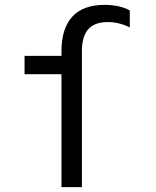

<svg xmlns="http://www.w3.org/2000/svg" viewBox="-20 -770 640 790"><path d="M233 0H317V-559Q317 -620.2 343.1 -649.7Q369.2 -679.2 423.4 -679.2Q446.2 -679.2 468.8 -673.8Q491.4 -668.4 514 -657.2V-727.2Q492.8 -738.8 466.3 -744.4Q439.8 -750 410 -750Q322.6 -750 277.8 -701.8Q233 -653.6 233 -559V-540H81V-464.8H233Z"/></svg>

Font: CommitMonoV143 ExtLt
Style: Regular
Weight: 200
Monospace: yes
Designer: Eigil Nikolajsen
Foundry: Eigil Nikolajsen
Version: Version 1.143